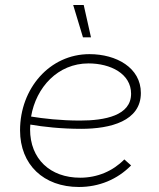

<svg xmlns="http://www.w3.org/2000/svg" viewBox="-20 -740 636 766"><path d="M295 6C375 6 448 -24 503 -80L476 -104C431 -58 369 -31 300 -31C180 -31 100 -106 100 -224L101 -243C153 -234 224 -226 304 -226C421 -226 542 -257 542 -369C542 -470 444 -524 337 -524C178 -524 60 -387 60 -220C60 -83 154 6 295 6ZM311 -591H343L314 -720H272ZM104 -275C124 -392 211 -487 333 -487C421 -487 503 -446 503 -366C503 -279 399 -259 299 -259C222 -259 153 -267 104 -275Z"/></svg>

Font: Fixel Display 20240404 ExLight
Style: Italic
Weight: 200
Italic angle: -10°
Designer: AlfaBravo + MacPaw
Foundry: Kyrylo Tkachov, Marchela Mozhyna, Serhii Makarenko, Maria Weinstein, Zakhar Kryvoshyya
Version: Version 1.211;Glyphs 3.2 (3225)